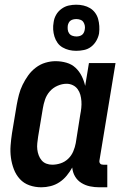

<svg xmlns="http://www.w3.org/2000/svg" viewBox="-20 -788 540 816"><path d="M156 8Q129 8 105 -0.5Q81 -9 64.5 -27Q48 -45 39 -68.5Q30 -92 26.5 -117.5Q23 -143 25 -169.5Q27 -196 31 -222L51 -342Q55 -364 60.5 -385.5Q66 -407 76 -427.5Q86 -448 99.5 -467Q113 -486 132 -500.5Q151 -515 173 -521.5Q195 -528 216 -528Q240 -528 262.5 -521.5Q285 -515 301 -500Q317 -485 327 -465Q337 -445 342 -423L358 -520H471L403 -108Q402 -104 402.5 -100Q403 -96 405.5 -93Q408 -90 411.5 -89Q415 -88 419 -88H436V8H403Q382 8 362.5 4Q343 0 326 -10.5Q309 -21 299 -38Q289 -55 287 -76Q277 -58 263.5 -41.5Q250 -25 232.5 -13.5Q215 -2 195 3Q175 8 156 8ZM202 -88Q220 -88 238 -94Q256 -100 270 -113.5Q284 -127 291.5 -145Q299 -163 302 -180L321 -300Q324 -315 325.5 -329.5Q327 -344 326 -358Q325 -372 321.5 -385Q318 -398 310 -409Q302 -420 289.5 -426Q277 -432 263 -432Q244 -432 224.5 -423.5Q205 -415 191.5 -399.5Q178 -384 171.5 -365Q165 -346 162 -327L142 -207Q140 -193 138.5 -179.5Q137 -166 138.5 -153Q140 -140 144.5 -128Q149 -116 157 -106.5Q165 -97 177 -92.5Q189 -88 202 -88ZM304 -572Q288 -572 273.5 -575.5Q259 -579 246 -586.5Q233 -594 224.5 -606Q216 -618 211.5 -632.5Q207 -647 206 -662.5Q205 -678 208 -694Q210 -710 218.5 -725Q227 -740 241.5 -750.5Q256 -761 272 -764.5Q288 -768 304 -768Q320 -768 335 -764.5Q350 -761 362.5 -753.5Q375 -746 384 -734Q393 -722 397 -707.5Q401 -693 402 -677.5Q403 -662 401 -646Q398 -630 389.5 -615Q381 -600 367.5 -589.5Q354 -579 337 -575.5Q320 -572 304 -572ZM305 -633Q311 -633 317 -634.5Q323 -636 328 -639.5Q333 -643 336 -649Q339 -655 340 -661Q342 -670 340.5 -678.5Q339 -687 334.5 -694Q330 -701 321.5 -704Q313 -707 305 -707Q298 -707 291.5 -705.5Q285 -704 280 -700.5Q275 -697 272 -691Q269 -685 268 -679Q267 -670 268 -661.5Q269 -653 274 -646Q279 -639 287.5 -636Q296 -633 305 -633Z"/></svg>

Font: Iosevka Custom
Style: Bold Italic
Weight: 700
Italic angle: -9°
Designer: Belleve Invis
Foundry: Belleve Invis
Version: Version 30.3.1; ttfautohint (v1.8.3)